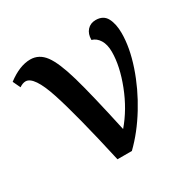

<svg xmlns="http://www.w3.org/2000/svg" viewBox="-142 -671 794 797"><g transform="rotate(-30 255.5 -273.0)"><path d="M33 -471Q19 -471 3 -460L-14 -496Q44 -540 95 -540Q137 -540 164.5 -503Q192 -466 218 -376Q244 -286 285 -97Q339 -160 372 -245Q405 -330 405 -398Q405 -433 391.5 -455Q378 -477 356 -483Q356 -512 371.5 -529Q387 -546 412 -546Q449 -546 464 -517.5Q479 -489 479 -445Q479 -376 451 -293Q423 -210 375.5 -132.5Q328 -55 271 0H202Q148 -242 110.5 -356.5Q73 -471 33 -471Z"/></g></svg>

Font: Noto Serif NarrowSemiBold
Style: Regular
Weight: 600
Width: 4
Designer: Monotype Design Team
Foundry: Monotype Imaging Inc.
Version: Version 1.001